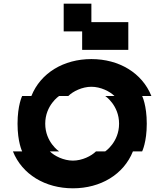

<svg xmlns="http://www.w3.org/2000/svg" viewBox="-20 -1020 840 1040"><path d="M600 -500H550C550 -500 625 -450 625 -350C625 -250 550 -200 550 -200H500C475 -175 425 -150 375 -150C325 -150 275 -175 250 -200H300C300 -200 225 -250 225 -350C225 -450 300 -500 300 -500H350C375 -525 425 -550 475 -550C525 -550 575 -525 600 -500ZM50 -200C100 -75 225 0 375 0C525 0 650 -75 700 -200H750C750 -200 775 -250 775 -350C775 -450 750 -500 750 -500H800C750 -625 625 -700 475 -700C325 -700 200 -625 150 -500H100C100 -500 75 -450 75 -350C75 -250 100 -200 100 -200ZM325 -850H425V-750H675V-900H475V-1000H325Z"/></svg>

Font: LS-VG5000 Bold Shifted
Style: Regular
Weight: 400
Designer: Justin Bihan, 2021
Foundry: Justin Bihan, 2021
Version: Version 1.000;Glyphs 3.1.2 (3151)